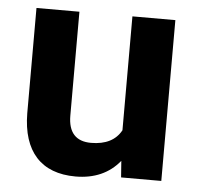

<svg xmlns="http://www.w3.org/2000/svg" viewBox="-44 -573 648 628"><g transform="rotate(5 280.0 -259.0)"><path d="M51 -182C52 -57 113 10 226 10C287 10 336 -11 371 -54L375 0H507V-528H366V-154C348 -121 315 -104 267 -104C217 -104 192 -132 192 -187V-528H51Z"/></g></svg>

Font: Noto Sans KR Bold
Style: Regular
Weight: 700
Designer: Ryoko NISHIZUKA  (kana & ideographs); Paul D. Hunt (Latin, Greek & Cyrillic); Wenlong ZHANG  (bopomofo); Sandoll Communi
Foundry: Adobe Systems Incorporated
Version: Version 1.004;PS 1.004;hotconv 1.0.82;makeotf.lib2.5.63406